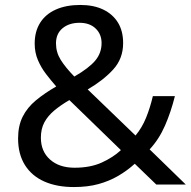

<svg xmlns="http://www.w3.org/2000/svg" viewBox="-20 -745 772 775"><path d="M304 -725Q358 -725 396.5 -706.5Q435 -688 456 -654Q477 -620 477 -571Q477 -508 436.5 -464Q396 -420 334 -384L527 -198Q553 -229 569.5 -269.5Q586 -310 597 -357H686Q670 -293 646 -238Q622 -183 584 -142L730 0H611L524 -84Q493 -56 457 -35Q421 -14 377.5 -2Q334 10 278 10Q209 10 158.5 -12.5Q108 -35 80.5 -79Q53 -123 53 -186Q53 -237 71.5 -274Q90 -311 125 -340Q160 -369 207 -396Q186 -420 166 -446Q146 -472 133 -502.5Q120 -533 120 -569Q120 -618 142 -653Q164 -688 205.5 -706.5Q247 -725 304 -725ZM260 -341Q224 -320 198.5 -298.5Q173 -277 159 -251Q145 -225 145 -189Q145 -134 182 -101Q219 -68 281 -68Q345 -68 391 -89Q437 -110 468 -139ZM301 -653Q259 -653 232.5 -631Q206 -609 206 -570Q206 -534 225 -503.5Q244 -473 280 -436Q339 -470 364.5 -500.5Q390 -531 390 -571Q390 -607 366 -630Q342 -653 301 -653Z"/></svg>

Font: uhindi15
Style: Book
Weight: 400
Designer: Jelle Bosma - Monotype Design Team
Foundry: Monotype Imaging Inc.
Version: Version 2.003